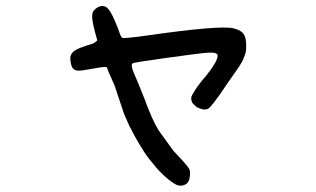

<svg xmlns="http://www.w3.org/2000/svg" viewBox="-20 -552 1040 631"><path d="M301.8 -528.3Q319.3 -537.1 332 -526.4Q342.8 -517.6 356.9 -484.9Q371.1 -452.1 373 -443.4Q377 -431.6 381.8 -427.7Q387.7 -424.8 458 -434.6Q703.1 -469.7 747.1 -459Q771.5 -453.1 780.3 -440.9Q789.1 -428.7 789.1 -402.3Q789.1 -385.7 787.6 -379.9Q786.1 -374 776.4 -350.6Q767.6 -335 757.3 -320.8Q747.1 -306.6 723.6 -272.5Q704.1 -242.2 683.6 -215.8Q669.9 -198.2 664.1 -194.8Q658.2 -191.4 647.5 -192.4Q635.7 -195.3 627.9 -199.2Q621.1 -204.1 614.7 -210.9Q608.4 -217.8 608.4 -230.5Q608.4 -236.3 621.1 -255.9Q634.8 -277.3 657.2 -302.7Q695.3 -350.6 695.3 -369.1Q695.3 -380.9 663.1 -378.9Q636.7 -377 527.3 -361.8Q418 -346.7 416 -343.8Q408.2 -338.9 420.9 -309.6Q429.7 -291 455.1 -226.6Q479.5 -159.2 501 -124L549.8 -56.6L576.2 -28.3Q597.7 -4.9 602.1 3.9Q606.4 12.7 603.5 29.3Q601.6 51.8 583 56.6Q573.2 60.5 561 55.7Q548.8 50.8 526.4 31.7Q503.9 12.7 483.4 -13.7Q461.9 -38.1 445.3 -66.4Q427.7 -93.8 405.3 -137.7Q398.4 -154.3 387.7 -177.7Q371.1 -227.5 356.4 -271.5Q348.6 -288.1 336.9 -315.4Q332 -330.1 330.6 -331.1Q329.1 -332 323.2 -332Q315.4 -332 278.3 -325.2Q248 -319.3 236.8 -319.8Q225.6 -320.3 219.7 -327.1Q214.8 -333 212.4 -346.2Q210 -359.4 211.9 -368.2Q215.8 -379.9 228 -387.2Q240.2 -394.5 267.6 -403.3Q287.1 -408.2 293.9 -414.1L299.8 -418.9L291 -451.2Q281.2 -489.3 283.2 -504.4Q285.2 -519.5 301.8 -528.3Z"/></svg>

Font: JasonHandwriting4
Style: Regular
Weight: 400
Version: Version 1.01.21